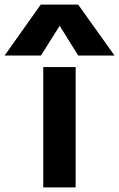

<svg xmlns="http://www.w3.org/2000/svg" viewBox="-111 -810 515 830"><path d="M76 0V-520H216V0ZM-91 -570 65 -790H227L384 -570H227L148 -697H146L66 -570Z"/></svg>

Font: M PLUS 2 Thin
Style: Bold
Weight: 700
Version: Version 1.001